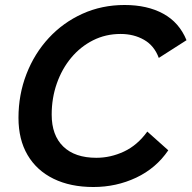

<svg xmlns="http://www.w3.org/2000/svg" viewBox="-20 -740 767 769"><path d="M654 -138Q605 -66 525.5 -28.5Q446 9 354 9Q262 9 194.5 -24Q127 -57 90.5 -119Q54 -181 54 -268Q54 -361 86 -443.5Q118 -526 175.5 -588Q233 -650 310.5 -685Q388 -720 479 -720Q570 -720 634 -685Q698 -650 727 -579L616 -508Q598 -557 557 -580.5Q516 -604 463 -604Q403 -604 352.5 -578.5Q302 -553 265 -508.5Q228 -464 207.5 -405.5Q187 -347 187 -281Q187 -198 233.5 -153Q280 -108 366 -108Q423 -108 476.5 -133Q530 -158 570 -213Z"/></svg>

Font: Livvic SemiBold
Style: Italic
Weight: 600
Italic angle: -10°
Designer: Jacques Le Bailly, Baron von Fonthausen
Version: Version 1.001; ttfautohint (v1.8.2)